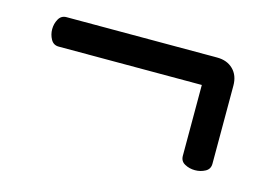

<svg xmlns="http://www.w3.org/2000/svg" viewBox="-51 -475 693 477"><g transform="rotate(15 295.0 -236.5)"><path d="M438 -121.1V-303.2H69.8Q56.2 -303.2 49.6 -315.2Q43 -327.1 43 -341.1Q43 -355 49.6 -366.9Q56.2 -378.9 69.8 -378.9H457Q482.9 -378.9 498.5 -363.5Q514.2 -348.1 514.2 -321.8V-121.1Q514.2 -106.9 502.2 -100.6Q490.2 -94.2 476.1 -94.2Q461.9 -94.2 450 -100.6Q438 -106.9 438 -121.1Z"/></g></svg>

Font: LXGW WenKai Screen
Style: Regular
Weight: 400
Designer: LXGW / Fontworks Inc.
Foundry: LXGW / Fontworks Inc.
Version: Version 1.510;January 18,2025